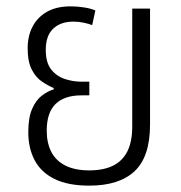

<svg xmlns="http://www.w3.org/2000/svg" viewBox="-20 -575 570 604"><path d="M261 9Q194 9 151.5 -12Q109 -33 89 -71Q69 -109 69 -159Q69 -206 81.5 -233.5Q94 -261 112 -274.5Q130 -288 149 -294V-298Q132 -305 112.5 -318Q93 -331 80 -356Q67 -381 67 -423Q67 -461 82 -490.5Q97 -520 127 -537.5Q157 -555 202 -555Q224 -555 245.5 -551.5Q267 -548 280 -542L270 -496Q260 -500 244 -503.5Q228 -507 211 -507Q171 -507 147.5 -485Q124 -463 124 -418Q124 -378 141 -356.5Q158 -335 184 -326.5Q210 -318 236 -318H261V-275H236Q183 -275 155 -248Q127 -221 127 -164Q127 -125 141.5 -97Q156 -69 186 -54Q216 -39 261 -39Q305 -39 335 -53.5Q365 -68 380.5 -98.5Q396 -129 396 -177V-548H452V-183Q452 -82 403.5 -36.5Q355 9 261 9Z"/></svg>

Font: Noto Sans Thai SemiCondensed Light
Style: Regular
Weight: 300
Width: 4
Designer: Monotype Design Team
Foundry: Monotype Imaging Inc.
Version: Version 2.001